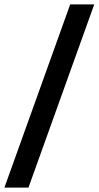

<svg xmlns="http://www.w3.org/2000/svg" viewBox="-49 -750 447 870"><path d="M-29 100 269 -730H378L80 100Z"/></svg>

Font: MuseoModerno Thin Medium
Style: Regular
Weight: 500
Version: Version 1.003